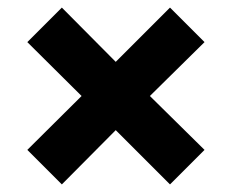

<svg xmlns="http://www.w3.org/2000/svg" viewBox="-20 -671 612 506"><path d="M52 -276 143 -185 285 -328 428 -185 519 -276 375 -418 519 -560 428 -651 285 -508 143 -651 52 -560 195 -418Z"/></svg>

Font: Noto Sans Telugu UI Black
Style: Regular
Weight: 900
Designer: Jelle Bosma - Monotype Design Team
Foundry: Monotype Imaging Inc.
Version: Version 2.005